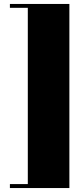

<svg xmlns="http://www.w3.org/2000/svg" viewBox="-20 -800 424 970"><path d="M30 130V150H330.5V-780H30V-760.5H120.5V130Z"/></svg>

Font: Bodoni* 11pt Fatface
Style: Regular
Weight: 900
Version: Version 2.3